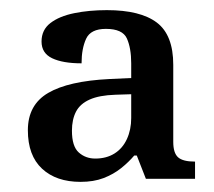

<svg xmlns="http://www.w3.org/2000/svg" viewBox="-20 -739 422 379"><path d="M139 -380Q91 -380 63 -406Q35 -432 35 -482Q35 -532 75 -555.5Q115 -579 196 -583L239 -585V-614Q239 -644 230.5 -663Q222 -682 189 -682Q159 -682 150 -662.5Q141 -643 141 -614Q104 -614 83 -624Q62 -634 62 -657Q62 -680 79.5 -693.5Q97 -707 126.5 -713Q156 -719 191 -719Q257 -719 289.5 -694.5Q322 -670 322 -611V-459Q322 -437 331.5 -428.5Q341 -420 365 -420V-386H268L250 -432H245Q234 -419 219 -407Q204 -395 184.5 -387.5Q165 -380 139 -380ZM168 -426Q190 -426 206 -436Q222 -446 230.5 -464.5Q239 -483 239 -506V-553L208 -552Q176 -551 157 -542.5Q138 -534 130 -518.5Q122 -503 122 -481Q122 -450 135.5 -438Q149 -426 168 -426Z"/></svg>

Font: Noto Serif Sinhala
Style: Regular
Weight: 400
Designer: Jelle Bosma - Monotype Design Team
Foundry: Monotype Imaging Inc.
Version: Version 2.006